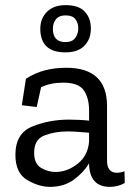

<svg xmlns="http://www.w3.org/2000/svg" viewBox="-20 -718 523 748"><path d="M334 -607Q334 -566 309 -540Q284 -514 235 -514Q137 -514 137 -606Q137 -646 163 -672Q189 -698 236 -698Q287 -698 310.5 -672.5Q334 -647 334 -607ZM285 -608Q285 -628 274 -643Q263 -658 235 -658Q210 -658 198 -643Q186 -628 186 -606Q186 -554 235 -554Q261 -554 273 -570Q285 -586 285 -608ZM81 -411Q116 -434 155 -444Q194 -454 238 -454Q397 -454 397 -305V-93Q397 -45 435 -45Q452 -45 465 -51L466 -5Q439 10 408 10Q329 10 327 -80V-82Q306 -46 267.5 -18Q229 10 175 10Q131 10 85.5 -17Q40 -44 40 -115Q40 -199 106.5 -225.5Q173 -252 248 -252Q268 -252 288.5 -251Q309 -250 327 -248V-288Q327 -336 306.5 -366Q286 -396 226 -396Q177 -396 140 -378L123 -301L65 -308ZM327 -167V-201Q308 -202 287 -204Q266 -206 244 -206Q194 -206 153.5 -190.5Q113 -175 113 -123Q113 -80 140 -64Q167 -48 196 -48Q242 -48 282.5 -80Q323 -112 327 -167Z"/></svg>

Font: Zilla Slab
Style: Regular
Weight: 400
Designer: Typotheque.com
Foundry: Typotheque type foundry
Version: Version 1.1; 2017; ttfautohint (v1.6)